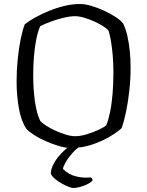

<svg xmlns="http://www.w3.org/2000/svg" viewBox="-20 -740 735 960"><path d="M334 0Q308 0 274.5 -10Q241 -20 208 -34.5Q175 -49 149 -66Q123 -83 111 -97Q85 -137 74 -201Q63 -265 63 -332Q63 -388 68.5 -443.5Q74 -499 83.5 -545Q93 -591 104 -619Q125 -635 156 -652.5Q187 -670 225 -685.5Q263 -701 302.5 -710.5Q342 -720 380 -720Q404 -720 435.5 -711Q467 -702 499.5 -687Q532 -672 558 -655Q584 -638 596 -622Q609 -595 617 -559.5Q625 -524 629 -484Q633 -444 633 -403Q633 -343 626.5 -285.5Q620 -228 610 -180Q600 -132 588 -99Q565 -78 525.5 -55Q486 -32 437 -16Q388 0 334 0ZM356 -59Q382 -59 413.5 -68.5Q445 -78 472 -90.5Q499 -103 511 -113Q522 -139 530.5 -180.5Q539 -222 543 -272.5Q547 -323 547 -376Q547 -439 540.5 -494Q534 -549 523 -586Q517 -595 498 -607.5Q479 -620 454 -631.5Q429 -643 402.5 -651Q376 -659 355 -659Q330 -659 297 -651Q264 -643 233 -631.5Q202 -620 181 -609Q169 -582 161 -541.5Q153 -501 149.5 -455Q146 -409 146 -364Q146 -296 154.5 -234Q163 -172 181 -136Q190 -125 211 -111.5Q232 -98 258.5 -86Q285 -74 310.5 -66.5Q336 -59 356 -59ZM344 200Q340 200 325 194.5Q310 189 291.5 179Q273 169 257 156Q241 143 234 129Q234 107 247.5 80.5Q261 54 284.5 29Q308 4 335 -14H389Q361 3 339.5 28Q318 53 306.5 74.5Q295 96 295 105Q323 133 360.5 142Q398 151 435 147Q437 149 440 153Q443 157 443 162Q429 178 398 189Q367 200 344 200Z"/></svg>

Font: Texturina Medium 12pt ExtraLight
Style: Regular
Weight: 250
Version: Version 1.002